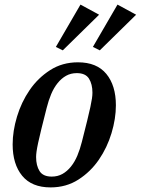

<svg xmlns="http://www.w3.org/2000/svg" viewBox="-20 -803 612 835"><path d="M205 -35Q231 -35 251.5 -46.5Q272 -58 288.5 -78.5Q305 -99 316.5 -126.5Q328 -154 336 -186Q350 -241 359 -277.5Q368 -314 373 -337.5Q378 -361 380 -375Q382 -389 382 -400Q382 -437 367 -461Q352 -485 314 -485Q288 -485 267.5 -473.5Q247 -462 230.5 -441.5Q214 -421 202.5 -393.5Q191 -366 183 -334Q169 -279 160 -242.5Q151 -206 146 -182.5Q141 -159 139 -144.5Q137 -130 137 -120Q137 -83 152 -59Q167 -35 205 -35ZM200 12Q118 12 76.5 -38.5Q35 -89 35 -175Q35 -233 54 -296Q73 -359 109 -411.5Q145 -464 198 -498Q251 -532 319 -532Q401 -532 442.5 -481.5Q484 -431 484 -345Q484 -287 465 -224Q446 -161 410 -108.5Q374 -56 321 -22Q268 12 200 12ZM223 -599 330 -783 411 -739 253 -584ZM384 -599 491 -783 572 -739 414 -584Z"/></svg>

Font: IBM Plex Serif Medium
Style: Italic
Weight: 500
Italic angle: -14°
Designer: Mike Abbink, Paul van der Laan, Pieter van Rosmalen
Foundry: Bold Monday
Version: Version 2.5